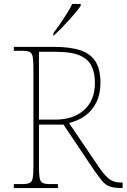

<svg xmlns="http://www.w3.org/2000/svg" viewBox="-20 -951 640 971"><path d="M50 0V-20H93Q118 -20 130 -26Q142 -32 145.5 -51Q149 -70 149 -108V-606Q149 -645 145.5 -663.5Q142 -682 130 -688Q118 -694 93 -694H50V-714H253Q337 -714 388.5 -696Q440 -678 464 -638.5Q488 -599 488 -533Q488 -475 467 -433Q446 -391 410.5 -365.5Q375 -340 329 -329L480 -106Q511 -61 534 -44.5Q557 -28 589 -28H600V0H596Q557 0 535 -8Q513 -16 496.5 -36Q480 -56 456 -90L301 -321H177V-108Q177 -70 180.5 -51Q184 -32 196 -26Q208 -20 233 -20H273V0ZM259 -346Q351 -346 405.5 -395Q460 -444 460 -532Q460 -582 443 -617Q426 -652 383.5 -670.5Q341 -689 264 -689H177V-346ZM250 -784Q265 -803 283 -829Q301 -855 318 -882Q335 -909 345 -931H388V-921Q379 -908 362.5 -888Q346 -868 326 -846Q306 -824 286.5 -804.5Q267 -785 252 -771H250Z"/></svg>

Font: Noto Serif Ethiopic Thin
Style: Regular
Weight: 250
Version: Version 2.102